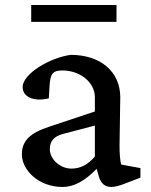

<svg xmlns="http://www.w3.org/2000/svg" viewBox="-20 -734 601 763"><path d="M229 9C274 9 317 -15 364 -63L373 -32C381 -5 397 9 422 9C436 9 456 4 478 -5L538 -28V-66L462 -80C457 -94 455 -125 455 -156L458 -349C457 -450 379 -516 261 -516C179 -505 70 -441 70 -388C70 -348 115 -329 174 -343L177 -394C180 -441 190 -454 228 -454C298 -454 357 -407 357 -348V-291L177 -231C99 -206 67 -174 67 -121C67 -58 133 9 229 9ZM104 -647H443V-714H104ZM178 -141C178 -172 193 -192 231 -202L357 -235V-112C329 -79 299 -64 264 -64C218 -64 178 -102 178 -141Z"/></svg>

Font: TPK Tissa Web Medium
Style: Regular
Weight: 500
Designer: Jacques Le Bailly, Suppakit Chalermlarp | Katatrad Co.,Ltd.
Foundry: Jacques Le Bailly, Cadson Demak Co.,Ltd.
Version: Version 5.000;Glyphs 3.1.2 (3151)